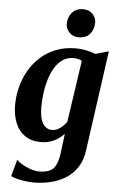

<svg xmlns="http://www.w3.org/2000/svg" viewBox="-66 -839 700 1136"><g transform="rotate(5 284.0 -271.5)"><path d="M471 34Q463 96.5 434.2 138.8Q405.5 181 364 205.8Q322.5 230.5 274.5 241.2Q226.5 252 179 252Q152.5 252 125.2 248Q98 244 76 238.2Q54 232.5 42.5 226L70 126Q77.5 136 99.2 149.5Q121 163 149.8 173.5Q178.5 184 207 184Q241.5 184 265 173.8Q288.5 163.5 302.2 138.2Q316 113 322 68.5L337 -51Q322 -35 301.8 -21Q281.5 -7 255.8 1.5Q230 10 199 10Q142 10 104 -16.8Q66 -43.5 47.5 -89.8Q29 -136 29 -194Q29 -249 42.5 -302.2Q56 -355.5 83 -402Q110 -448.5 149.8 -484.2Q189.5 -520 242 -540.2Q294.5 -560.5 360 -560.5Q391 -560.5 422.8 -553.5Q454.5 -546.5 476 -538L554 -560ZM399.5 -490Q390 -495.5 377.2 -498.8Q364.5 -502 350 -502Q312.5 -502 284.8 -482.8Q257 -463.5 237.8 -431.2Q218.5 -399 206.8 -359Q195 -319 189.8 -276.5Q184.5 -234 184.5 -195.5Q184.5 -164 189.5 -140Q194.5 -116 204.2 -100Q214 -84 227.8 -75.5Q241.5 -67 258 -67Q276 -67 292.5 -75.2Q309 -83.5 322.5 -96.5Q336 -109.5 345.5 -123.5ZM365.5 -627Q334 -627 312 -650.5Q290 -674 291.5 -703.5Q293 -742 316.5 -768.5Q340 -795 381.5 -795Q418 -795 438.5 -772Q459 -749 458.5 -721Q458 -682 435.2 -654.5Q412.5 -627 365.5 -627Z"/></g></svg>

Font: Merriweather 36pt ExtraBold
Style: Italic
Weight: 800
Italic angle: -7.8°
Version: Version 2.101